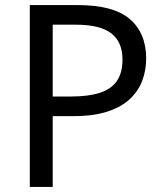

<svg xmlns="http://www.w3.org/2000/svg" viewBox="-20 -734 645 754"><path d="M286 -714Q426 -714 490 -659Q554 -604 554 -504Q554 -460 539.5 -419.5Q525 -379 492 -347Q459 -315 404 -296.5Q349 -278 269 -278H187V0H97V-714ZM278 -637H187V-355H259Q327 -355 372 -369.5Q417 -384 439 -416Q461 -448 461 -500Q461 -569 417 -603Q373 -637 278 -637Z"/></svg>

Font: lmalayalam25
Style: Book
Weight: 400
Designer: Jelle Bosma - Monotype Design Team
Foundry: Monotype Imaging Inc.
Version: Version 2.003